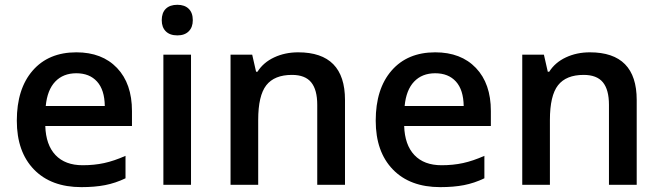

<svg xmlns="http://www.w3.org/2000/svg" viewBox="-20 -767 2741 797"><path d="M317.9 9.8Q191.9 9.8 120.8 -63.7Q49.8 -137.2 49.8 -266.1Q49.8 -398.4 115.7 -474.1Q181.6 -549.8 296.9 -549.8Q403.8 -549.8 465.8 -484.9Q527.8 -419.9 527.8 -306.2V-244.1H168Q170.4 -165.5 210.4 -123.3Q250.5 -81.1 323.2 -81.1Q371.1 -81.1 412.4 -90.1Q453.6 -99.1 501 -120.1V-26.9Q459 -6.8 416 1.5Q373 9.8 317.9 9.8ZM296.9 -462.9Q242.2 -462.9 209.2 -428.2Q176.3 -393.6 169.9 -327.1H415Q414.1 -394 382.8 -428.5Q351.6 -462.9 296.9 -462.9Z M772.9 0H658.2V-540H772.9ZM651.4 -683.1Q651.4 -713.9 668.2 -730.5Q685.1 -747.1 716.3 -747.1Q746.6 -747.1 763.4 -730.5Q780.3 -713.9 780.3 -683.1Q780.3 -653.8 763.4 -637Q746.6 -620.1 716.3 -620.1Q685.1 -620.1 668.2 -637Q651.4 -653.8 651.4 -683.1Z M1412.1 0H1296.9V-332Q1296.9 -394.5 1271.7 -425.3Q1246.6 -456.1 1191.9 -456.1Q1119.1 -456.1 1085.4 -413.1Q1051.8 -370.1 1051.8 -269V0H937V-540H1026.9L1043 -469.2H1048.8Q1073.2 -507.8 1118.2 -528.8Q1163.1 -549.8 1217.8 -549.8Q1412.1 -549.8 1412.1 -352.1Z M1807.6 9.8Q1681.6 9.8 1610.6 -63.7Q1539.6 -137.2 1539.6 -266.1Q1539.6 -398.4 1605.5 -474.1Q1671.4 -549.8 1786.6 -549.8Q1893.6 -549.8 1955.6 -484.9Q2017.6 -419.9 2017.6 -306.2V-244.1H1657.7Q1660.2 -165.5 1700.2 -123.3Q1740.2 -81.1 1813 -81.1Q1860.8 -81.1 1902.1 -90.1Q1943.4 -99.1 1990.7 -120.1V-26.9Q1948.7 -6.8 1905.8 1.5Q1862.8 9.8 1807.6 9.8ZM1786.6 -462.9Q1731.9 -462.9 1699 -428.2Q1666 -393.6 1659.7 -327.1H1904.8Q1903.8 -394 1872.6 -428.5Q1841.3 -462.9 1786.6 -462.9Z M2623 0H2507.8V-332Q2507.8 -394.5 2482.7 -425.3Q2457.5 -456.1 2402.8 -456.1Q2330.1 -456.1 2296.4 -413.1Q2262.7 -370.1 2262.7 -269V0H2147.9V-540H2237.8L2253.9 -469.2H2259.8Q2284.2 -507.8 2329.1 -528.8Q2374 -549.8 2428.7 -549.8Q2623 -549.8 2623 -352.1Z"/></svg>

Font: Sahel SemiBold FD
Style: SemiBold-FD
Weight: 600
Foundry: Saber Rastikerdar (saber.rastikerdar@gmail.com)
Version: Version 3.3.0